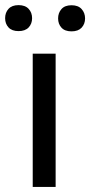

<svg xmlns="http://www.w3.org/2000/svg" viewBox="-54 -741 357 761"><path d="M166.5 0V-528.3H75.7V0ZM-33.7 -668.9C-33.7 -654.3 -29.2 -642.1 -20.3 -632.3C-11.3 -622.6 2 -617.7 19.5 -617.7C37.1 -617.7 50.5 -622.6 59.6 -632.3C68.7 -642.1 73.2 -654.3 73.2 -668.9C73.2 -683.6 68.7 -695.9 59.6 -705.8C50.5 -715.7 37.1 -720.7 19.5 -720.7C2 -720.7 -11.3 -715.7 -20.3 -705.8C-29.2 -695.9 -33.7 -683.6 -33.7 -668.9ZM176.3 -668C176.3 -653.3 180.7 -641.1 189.7 -631.3C198.6 -621.6 211.9 -616.7 229.5 -616.7C247.1 -616.7 260.4 -621.6 269.5 -631.3C278.6 -641.1 283.2 -653.3 283.2 -668C283.2 -682.6 278.6 -695 269.5 -705.1C260.4 -715.2 247.1 -720.2 229.5 -720.2C211.9 -720.2 198.6 -715.2 189.7 -705.1C180.7 -695 176.3 -682.6 176.3 -668Z"/></svg>

Font: Roboto1
Style: rg
Weight: 400
Designer: Google
Version: Version 2.137; 2017